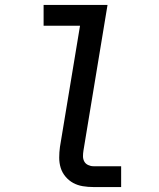

<svg xmlns="http://www.w3.org/2000/svg" viewBox="-20 -755 640 775"><path d="M357 0Q335 0 314 -3.5Q293 -7 275.5 -16.5Q258 -26 244.5 -42Q231 -58 225 -77.5Q219 -97 219 -118.5Q219 -140 222 -162L303 -651H156V-735H414L317 -148Q315 -136 315 -124.5Q315 -113 320 -103.5Q325 -94 335.5 -89Q346 -84 357 -84H469V0Z"/></svg>

Font: Iosevka Curly Slab MdExObl
Style: Regular
Weight: 500
Width: 7
Italic angle: -9°
Monospace: yes
Designer: Belleve Invis
Foundry: Belleve Invis
Version: Version 11.1.0; ttfautohint (v1.8.3)